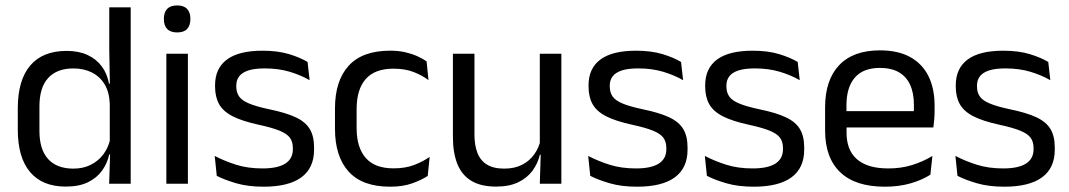

<svg xmlns="http://www.w3.org/2000/svg" viewBox="-20 -690 4014 721"><path d="M226.9 10.7Q139.1 10.7 93 -43.9Q46.8 -98.6 46.8 -202.9V-283.6Q46.8 -388.7 93.4 -443.8Q140 -498.9 230.4 -498.9Q275.3 -498.9 308.4 -483.7Q341.5 -468.5 362 -440.9Q382.5 -413.4 389.3 -375.9H416.1L392.2 -301.3Q390.3 -344.6 372.6 -373.8Q354.8 -403 324.6 -418Q294.5 -433 255.3 -433Q193.7 -433 160.9 -397.1Q128.1 -361.2 128.1 -291.1V-197.8Q128.1 -128.8 160.7 -92.8Q193.3 -56.8 255.6 -56.8Q292.7 -56.8 321.1 -71.2Q349.6 -85.6 368.4 -110.8Q387.2 -136 393.8 -168L413.8 -109.9H390.2Q383 -76.8 363.3 -49.3Q343.6 -21.8 310.2 -5.6Q276.8 10.7 226.9 10.7ZM389.9 0 393.6 -117.9 392.2 -143.9V-348.1L392.7 -365L390.3 -503.5V-662.5H470.8V0Z M604.7 0V-488.2H685.6V0ZM645.2 -568.2Q620.2 -568.2 607.8 -581.2Q595.4 -594.3 595.4 -617.7V-620.2Q595.4 -643.5 607.8 -656.6Q620.2 -669.6 645.2 -669.6Q670.2 -669.6 682.5 -656.6Q694.9 -643.5 694.9 -620.2V-617.7Q694.9 -593.9 682.5 -581Q670.2 -568.2 645.2 -568.2Z M969.9 11.1Q911 11.1 867.1 -1.8Q823.2 -14.6 794 -29.7L786.3 -104.5Q822.9 -85.3 866.7 -71.4Q910.5 -57.5 965.8 -57.5Q1022.5 -57.5 1051.1 -75.6Q1079.7 -93.7 1079.7 -129.2V-134.5Q1079.7 -157.4 1068.8 -172.5Q1057.8 -187.7 1029.9 -199.2Q1001.9 -210.7 950.4 -221.8Q888.9 -235.3 853.4 -253.5Q817.9 -271.8 802.8 -298.9Q787.6 -326.1 787.6 -365.1V-369.7Q787.6 -433.3 832.2 -466.5Q876.7 -499.6 965.8 -499.6Q1023.4 -499.6 1065.7 -486.7Q1108 -473.7 1135 -457.3L1142.7 -388.9Q1109.9 -407.8 1067.9 -420.5Q1025.9 -433.1 973.6 -433.1Q935.6 -433.1 912.1 -425.3Q888.7 -417.5 878 -403.2Q867.3 -388.8 867.3 -368.9V-365.1Q867.3 -343 878 -327.7Q888.7 -312.3 915.9 -301.1Q943.1 -289.8 991.4 -279.6Q1053.8 -266.8 1090.6 -249.5Q1127.3 -232.2 1143.4 -205.2Q1159.4 -178.3 1159.4 -136.3V-128Q1159.4 -59.1 1111.6 -24Q1063.7 11.1 969.9 11.1Z M1445.3 11.1Q1340.4 11.1 1289.2 -45.7Q1237.9 -102.4 1237.9 -206.6V-282.3Q1237.9 -386.8 1289.4 -443.2Q1340.8 -499.7 1445.3 -499.7Q1476.4 -499.7 1501.9 -493.8Q1527.5 -487.8 1547.7 -478.7Q1567.9 -469.5 1581.9 -459.7L1589.1 -389.1Q1565.3 -407.1 1533.2 -419.6Q1501.1 -432.1 1457.4 -432.1Q1387.6 -432.1 1353.4 -393.2Q1319.2 -354.4 1319.2 -280.7V-208.7Q1319.2 -136.1 1353.4 -97Q1387.6 -57.8 1457.7 -57.8Q1502.3 -57.8 1535.2 -70.5Q1568.1 -83.1 1593.5 -100.9L1586.2 -29.5Q1563.9 -14.4 1528.5 -1.7Q1493.1 11.1 1445.3 11.1Z M1761.7 -488.2V-184.5Q1761.7 -145.8 1772.4 -117Q1783.1 -88.3 1807.6 -72.6Q1832.2 -56.8 1873.5 -56.8Q1912.5 -56.8 1940.6 -71.3Q1968.7 -85.7 1986.4 -110.7Q2004.1 -135.6 2010.6 -166.8L2025.1 -109.3H2007.5Q1999.8 -76.7 1979.8 -49.2Q1959.8 -21.8 1926.1 -5.6Q1892.4 10.7 1843.1 10.7Q1785.4 10.7 1749.6 -11.2Q1713.8 -33 1697.3 -74.7Q1680.8 -116.3 1680.8 -175.7V-488.2ZM2088 -488.2V0H2007.1L2010.7 -117.2L2007.1 -121.9V-488.2Z M2372.4 11.1Q2313.5 11.1 2269.6 -1.8Q2225.7 -14.6 2196.5 -29.7L2188.8 -104.5Q2225.4 -85.3 2269.2 -71.4Q2313 -57.5 2368.3 -57.5Q2425 -57.5 2453.6 -75.6Q2482.2 -93.7 2482.2 -129.2V-134.5Q2482.2 -157.4 2471.3 -172.5Q2460.3 -187.7 2432.4 -199.2Q2404.4 -210.7 2352.9 -221.8Q2291.4 -235.3 2255.9 -253.5Q2220.4 -271.8 2205.3 -298.9Q2190.1 -326.1 2190.1 -365.1V-369.7Q2190.1 -433.3 2234.7 -466.5Q2279.2 -499.6 2368.3 -499.6Q2425.9 -499.6 2468.2 -486.7Q2510.5 -473.7 2537.5 -457.3L2545.2 -388.9Q2512.4 -407.8 2470.4 -420.5Q2428.4 -433.1 2376.1 -433.1Q2338.1 -433.1 2314.6 -425.3Q2291.2 -417.5 2280.5 -403.2Q2269.8 -388.8 2269.8 -368.9V-365.1Q2269.8 -343 2280.5 -327.7Q2291.2 -312.3 2318.4 -301.1Q2345.6 -289.8 2393.9 -279.6Q2456.3 -266.8 2493.1 -249.5Q2529.8 -232.2 2545.9 -205.2Q2561.9 -178.3 2561.9 -136.3V-128Q2561.9 -59.1 2514.1 -24Q2466.2 11.1 2372.4 11.1Z M2810.4 11.1Q2751.5 11.1 2707.6 -1.8Q2663.7 -14.6 2634.5 -29.7L2626.8 -104.5Q2663.4 -85.3 2707.2 -71.4Q2751 -57.5 2806.3 -57.5Q2863 -57.5 2891.6 -75.6Q2920.2 -93.7 2920.2 -129.2V-134.5Q2920.2 -157.4 2909.3 -172.5Q2898.3 -187.7 2870.4 -199.2Q2842.4 -210.7 2790.9 -221.8Q2729.4 -235.3 2693.9 -253.5Q2658.4 -271.8 2643.3 -298.9Q2628.1 -326.1 2628.1 -365.1V-369.7Q2628.1 -433.3 2672.7 -466.5Q2717.2 -499.6 2806.3 -499.6Q2863.9 -499.6 2906.2 -486.7Q2948.5 -473.7 2975.5 -457.3L2983.2 -388.9Q2950.4 -407.8 2908.4 -420.5Q2866.4 -433.1 2814.1 -433.1Q2776.1 -433.1 2752.6 -425.3Q2729.2 -417.5 2718.5 -403.2Q2707.8 -388.8 2707.8 -368.9V-365.1Q2707.8 -343 2718.5 -327.7Q2729.2 -312.3 2756.4 -301.1Q2783.6 -289.8 2831.9 -279.6Q2894.3 -266.8 2931.1 -249.5Q2967.8 -232.2 2983.9 -205.2Q2999.9 -178.3 2999.9 -136.3V-128Q2999.9 -59.1 2952.1 -24Q2904.2 11.1 2810.4 11.1Z M3303.1 11.1Q3191.6 11.1 3135 -43.4Q3078.4 -97.8 3078.4 -199.7V-286.6Q3078.4 -389.4 3131.1 -445.1Q3183.7 -500.9 3284.5 -500.9Q3352.4 -500.9 3398.1 -475.7Q3443.7 -450.4 3466.7 -403.9Q3489.6 -357.4 3489.6 -293V-274.8Q3489.6 -259.1 3488.4 -243Q3487.2 -226.9 3485 -211.4H3410.7Q3411.5 -235.6 3411.7 -257.1Q3411.9 -278.6 3411.9 -296.4Q3411.9 -341 3397.6 -371.8Q3383.4 -402.6 3355.2 -418.8Q3326.9 -435 3284.5 -435Q3221.4 -435 3190 -398.5Q3158.6 -362.1 3158.6 -294.1V-247.4L3159 -237.5V-190.8Q3159 -160.4 3168 -135.9Q3177 -111.3 3196.1 -93.8Q3215.3 -76.2 3245 -66.8Q3274.8 -57.5 3316.2 -57.5Q3363.3 -57.5 3404.3 -70Q3445.3 -82.6 3481.4 -104.2L3473.8 -34Q3441.6 -13.5 3398.4 -1.2Q3355.3 11.1 3303.1 11.1ZM3121.1 -211.4V-272.7H3467.9V-211.4Z M3751.4 11.1Q3692.5 11.1 3648.6 -1.8Q3604.7 -14.6 3575.5 -29.7L3567.8 -104.5Q3604.4 -85.3 3648.2 -71.4Q3692 -57.5 3747.3 -57.5Q3804 -57.5 3832.6 -75.6Q3861.2 -93.7 3861.2 -129.2V-134.5Q3861.2 -157.4 3850.3 -172.5Q3839.3 -187.7 3811.4 -199.2Q3783.4 -210.7 3731.9 -221.8Q3670.4 -235.3 3634.9 -253.5Q3599.4 -271.8 3584.3 -298.9Q3569.1 -326.1 3569.1 -365.1V-369.7Q3569.1 -433.3 3613.7 -466.5Q3658.2 -499.6 3747.3 -499.6Q3804.9 -499.6 3847.2 -486.7Q3889.5 -473.7 3916.5 -457.3L3924.2 -388.9Q3891.4 -407.8 3849.4 -420.5Q3807.4 -433.1 3755.1 -433.1Q3717.1 -433.1 3693.6 -425.3Q3670.2 -417.5 3659.5 -403.2Q3648.8 -388.8 3648.8 -368.9V-365.1Q3648.8 -343 3659.5 -327.7Q3670.2 -312.3 3697.4 -301.1Q3724.6 -289.8 3772.9 -279.6Q3835.3 -266.8 3872.1 -249.5Q3908.8 -232.2 3924.9 -205.2Q3940.9 -178.3 3940.9 -136.3V-128Q3940.9 -59.1 3893.1 -24Q3845.2 11.1 3751.4 11.1Z"/></svg>

Font: Anek Tamil Medium
Style: Regular
Weight: 500
Designer: Aadarsh Rajan (Tamil), Yesha Goshar (Latin)
Foundry: Ek Type
Version: Version 1.003